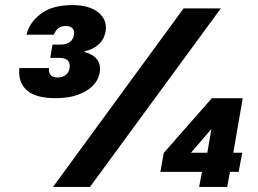

<svg xmlns="http://www.w3.org/2000/svg" viewBox="-20 -733 1013 753"><path d="M199 -348Q118 -348 84 -380Q50 -412 56 -466H172Q171 -453 175 -444.5Q179 -436 187.5 -432.5Q196 -429 207 -429Q224 -429 237 -438.5Q250 -448 253 -466Q256 -486 245.5 -496Q235 -506 213 -506H177L186 -558H218Q239 -558 253 -567.5Q267 -577 270 -596Q273 -613 264.5 -622Q256 -631 238 -631Q220 -631 209 -622.5Q198 -614 191 -597H84Q94 -643 139 -678Q184 -713 264 -713Q331 -713 366.5 -683.5Q402 -654 394 -609Q388 -578 366.5 -558.5Q345 -539 312 -532V-529Q345 -520 360.5 -500Q376 -480 371 -448Q363 -403 316 -375.5Q269 -348 199 -348ZM188 0 700 -700H846L333 0ZM761 0 772 -59H609L622 -133L811 -348H932L895 -134H930L916 -59H882L871 0ZM729 -134H793L809 -227Z"/></svg>

Font: DM Sans 20pt Black
Style: Italic
Weight: 900
Italic angle: -10°
Version: Version 4.004;gftools[0.9.30]